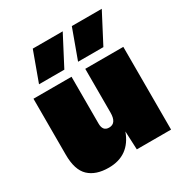

<svg xmlns="http://www.w3.org/2000/svg" viewBox="-171 -862 961 1005"><g transform="rotate(-30 310.0 -359.5)"><path d="M200 10Q122 10 80 -30Q38 -70 38 -161V-500H268V-217Q268 -171 306 -171Q351 -171 351 -236V-500H581V0H374L369 -111Q325 10 200 10ZM337 -551 402 -729H583L490 -551ZM101 -551 166 -729H347L254 -551Z"/></g></svg>

Font: Prodigy Sans Black
Style: Regular
Weight: 900
Designer: Wei Huang
Foundry: Wei Huang
Version: Version 1.003; ttfautohint (v1.8.3)